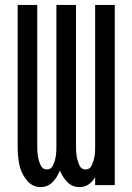

<svg xmlns="http://www.w3.org/2000/svg" viewBox="-20 -755 540 783"><path d="M146 8Q111 8 88 -21.5Q65 -51 58.5 -85Q52 -119 52 -154V-735H132V-154Q132 -136 134.5 -118.5Q137 -101 145 -82.5Q153 -64 171 -64Q189 -64 197 -82.5Q205 -101 207.5 -118Q210 -135 210 -154V-735H290V-154Q290 -136 292.5 -118.5Q295 -101 303 -82.5Q311 -64 329 -64Q347 -64 355 -82.5Q363 -101 366 -119Q368 -134 368 -150V-154V-735H448V0H368V-32Q365 -27 361 -22Q338 8 304 8Q269 8 246 -22Q232 -40 224 -60Q217 -40 203 -22Q180 8 146 8Z"/></svg>

Font: Iosevka SS08
Style: Regular
Weight: 400
Monospace: yes
Designer: Belleve Invis
Foundry: Belleve Invis
Version: 2.1.0; ttfautohint (v1.8.2)